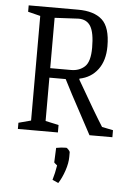

<svg xmlns="http://www.w3.org/2000/svg" viewBox="-57 -642 633 927"><g transform="rotate(5 259.0 -178.0)"><path d="M44 -30 104 -46V-553L44 -568V-599H283Q361 -599 400.5 -563Q440 -527 440 -435Q440 -366 407.5 -322.5Q375 -279 319 -268V-263Q409 -106 448 -45L502 -34V0H391Q377 -27 339 -97Q284 -198 253 -260H174V-50L238 -36V0H44ZM275 -306Q315 -306 341 -330Q367 -354 367 -422Q367 -494 348.5 -525Q330 -556 290 -556L174 -550V-306ZM232 230Q242 197 248 159Q245 156 239 151.5Q233 147 233 145L236 75Q261 70 285 70Q288 70 295.5 78Q303 86 303 90V113Q303 143 290.5 180Q278 217 261 243Z"/></g></svg>

Font: Grenze Light
Style: Regular
Weight: 300
Designer: Renata Polastri
Foundry: Omnibus-Type
Version: Version 1.002; ttfautohint (v1.8)